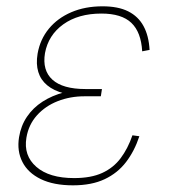

<svg xmlns="http://www.w3.org/2000/svg" viewBox="-20 -566 533 596"><path d="M206.5 9.3Q146.5 9.3 106.7 -10Q66.9 -29.3 49.6 -63.2Q32.2 -97.2 39.1 -140.1Q44.9 -175.8 63.7 -203.6Q82.5 -231.4 112.1 -250.5Q141.6 -269.5 179 -279.3Q216.3 -289.1 259.3 -289.1H296.4L293 -267.1H242.2Q197.8 -267.1 159.2 -252Q120.6 -236.8 94.7 -208Q68.8 -179.2 62 -138.7Q52.7 -83 92.8 -48.1Q132.8 -13.2 210 -13.2Q262.7 -13.2 297.6 -29.3Q332.5 -45.4 354.7 -75.2Q377 -105 391.1 -146L412.6 -143.1Q397.5 -97.2 371.3 -63Q345.2 -28.8 304.9 -9.8Q264.6 9.3 206.5 9.3ZM254.9 -267.6Q210.9 -267.6 178.7 -276.1Q146.5 -284.7 126.5 -301.3Q106.4 -317.9 98.9 -342.5Q91.3 -367.2 96.7 -399.4Q104.5 -443.8 131.6 -476.8Q158.7 -509.8 201.4 -528.1Q244.1 -546.4 298.3 -546.4Q346.7 -546.4 377.9 -530.8Q409.2 -515.1 425.5 -485.1Q441.9 -455.1 444.3 -411.1L421.4 -406.7Q418 -466.3 387.7 -495.1Q357.4 -523.9 294.9 -523.9Q223.1 -523.9 176.5 -490.5Q129.9 -457 119.6 -400.9Q110.8 -347.7 142.8 -318.6Q174.8 -289.6 245.6 -289.6H296.4L293 -267.6Z"/></svg>

Font: Inter 18pt Thin
Style: Italic
Weight: 250
Italic angle: -9.3988°
Version: Version 4.001;git-66647c0bb